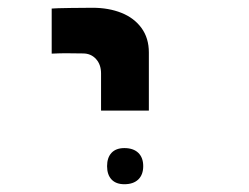

<svg xmlns="http://www.w3.org/2000/svg" viewBox="-20 -629 640 494"><path d="M218 -609Q200.5 -609 161.8 -608.5Q123 -608 113 -607V-491Q135 -492 149 -492L193.5 -491.5Q214 -491.5 227 -477.2Q240 -463 240 -440V-344.5H363V-494Q363 -531 344 -557Q325 -583 292.2 -596Q259.5 -609 218 -609ZM255.5 -201.5Q255.5 -223.5 267 -235.8Q278.5 -248 300 -248Q323 -248 335.8 -235.8Q348.5 -223.5 348.5 -201.5Q348.5 -179.5 335.8 -167.2Q323 -155 300 -155Q278.5 -155 267 -167.2Q255.5 -179.5 255.5 -201.5Z"/></svg>

Font: JuliaMono Black
Style: Regular
Weight: 900
Monospace: yes
Designer: cormullion
Foundry: corm
Version: Version 0.054; ttfautohint (v1.8.4)